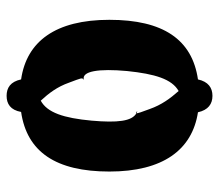

<svg xmlns="http://www.w3.org/2000/svg" viewBox="-62 -566 679 596"><g transform="rotate(-90 278.0 -268.5)"><path d="M278 51C303 51 322 38 329 6C453 -12 514 -102 514 -269C514 -436 447 -526 329 -543C322 -576 303 -588 278 -588C253 -588 234 -576 228 -543C104 -525 43 -435 43 -269C43 -103 110 -12 227 6C234 38 253 51 278 51ZM237 -144C228 -168 223 -182 224 -185C199 -199 194 -244 201 -324C209 -411 226 -462 263 -482C286 -457 306 -431 319 -394C333 -356 336 -353 327 -348C355 -357 363 -301 355 -214C346 -127 330 -75 293 -54C270 -80 250 -107 237 -144ZM231 -182C226 -187 224 -188 224 -185C226 -184 228 -183 231 -182Z"/></g></svg>

Font: Noto Serif Condensed Semi
Style: Regular
Weight: 600
Width: 3
Designer: Monotype Design Team
Foundry: Monotype Imaging Inc.
Version: Version 1.002